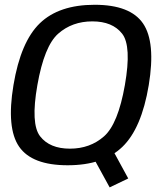

<svg xmlns="http://www.w3.org/2000/svg" viewBox="-20 -701 700 820"><path d="M448.3 99.3 527.7 61.2 450.5 -80.5 368.7 -46ZM268.9 4.8Q421 4.8 502.7 -73.8Q584.5 -152.4 615.3 -337.5Q645.5 -521 590.9 -600.8Q536.3 -680.6 384.2 -680.6Q232.1 -680.6 150.2 -601.7Q68.4 -522.8 37.5 -337.5Q6.9 -153.9 61.7 -74.5Q116.5 4.8 268.9 4.8ZM278.7 -66.1Q192.4 -66.1 151.4 -118.8Q110.3 -171.6 139.6 -337.5Q169 -504.7 228.6 -557.2Q288.2 -609.7 374.4 -609.7Q460.4 -609.7 501.6 -557.2Q542.7 -504.7 513.3 -337.5Q484.1 -171.6 424.4 -118.8Q364.7 -66.1 278.7 -66.1Z"/></svg>

Font: Anybody Thin
Style: Italic
Weight: 100
Italic angle: -10°
Designer: Tyler Finck
Foundry: Etcetera Type Company
Version: Version 1.114;gftools[0.9.25]